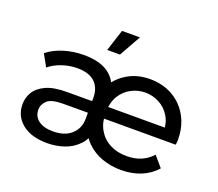

<svg xmlns="http://www.w3.org/2000/svg" viewBox="-123 -909 1235 1088"><g transform="rotate(20 494.5 -365.5)"><path d="M256 6Q159 6 104.5 -38.5Q50 -83 50 -154Q50 -194 70.5 -228Q91 -262 137.5 -283.5Q184 -305 263 -305H415V-325Q415 -385 379.5 -418.5Q344 -452 274 -452Q226 -452 181 -436.5Q136 -421 105 -395L65 -467Q106 -500 163.5 -517.5Q221 -535 283 -535Q375 -535 429 -499Q461 -477 480 -442Q506 -475 544 -498Q604 -535 683 -535Q740 -535 788.5 -515.5Q837 -496 872.5 -460Q908 -424 927.5 -375Q947 -326 947 -268Q947 -258 946.5 -250Q946 -242 944 -235H512Q516 -197 535 -166Q559 -125 602.5 -102Q646 -79 704 -79Q751 -79 789 -94.5Q827 -110 857 -143L911 -80Q874 -38 820.5 -16Q767 6 701 6Q640 6 586.5 -13Q533 -32 492 -72Q479 -85 468 -101Q458 -81 444 -66Q407 -27 357.5 -10.5Q308 6 256 6ZM853 -305Q849 -345 830 -374Q806 -413 766.5 -433.5Q727 -454 683 -454Q639 -454 599.5 -433.5Q560 -413 535 -373Q517 -344 512 -305ZM415 -235H267Q196 -235 170.5 -211.5Q145 -188 145 -156Q145 -115 176.5 -91.5Q208 -68 264 -68Q335 -68 375 -104.5Q415 -141 415 -201ZM396 -607 438 -737H546L473 -607Z"/></g></svg>

Font: Montserrat Z Med
Style: Regular
Weight: 500
Designer: Julieta Ulanovsky
Foundry: Julieta Ulanovsky
Version: Version 8.000